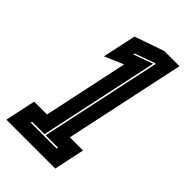

<svg xmlns="http://www.w3.org/2000/svg" viewBox="-260 -769 839 839"><g transform="rotate(45 159.0 -350.0)"><path d="M-44 0 -14 -141.5H65.5L149 -534.5L61.5 -497L95 -652.5L231.5 -700H325.5L206.5 -141.5H288L258 0ZM40.5 -66H200.5L202 -73H125.5L245 -633.5H238L147.5 -600.5L146 -593.5L236.5 -626.5L118.5 -73H42Z"/></g></svg>

Font: Tourney Condensed ExtraBold
Style: Italic
Weight: 800
Width: 3
Italic angle: -12°
Designer: Tyler Finck
Foundry: Etcetera Type Co
Version: Version 1.010; ttfautohint (v1.8.3)